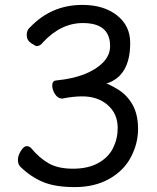

<svg xmlns="http://www.w3.org/2000/svg" viewBox="-20 -739 640 783"><path d="M285 24Q205 24 155 3Q105 -18 63 -59Q53 -69 53 -87Q53 -104 65 -123.5Q77 -143 89 -143Q99 -143 107 -135Q139 -96 177.5 -73.5Q216 -51 278 -51Q339 -51 380.5 -74Q422 -97 441 -135Q460 -173 460 -217Q460 -275 419.5 -310.5Q379 -346 315 -346Q279 -346 234 -337Q216 -337 204.5 -355Q193 -373 193 -390Q193 -410 210 -411Q341 -424 401 -485Q429 -514 429 -551Q429 -645 318 -645Q228 -645 155 -566Q144 -551 129 -551Q125 -551 107 -563Q89 -575 89 -596Q89 -617 102 -627Q189 -719 316 -719Q403 -719 457 -676.5Q511 -634 511 -564Q511 -428 413 -398Q421 -398 459 -375.5Q497 -353 520 -313Q543 -273 543 -213Q543 -154 514 -98.5Q485 -43 425.5 -9.5Q366 24 285 24Z"/></svg>

Font: LXGW WenKai Lite Medium
Style: Regular
Weight: 500
Designer: LXGW / Fontworks Inc.
Foundry: LXGW / Fontworks Inc.
Version: Version 1.511; March 25, 2025